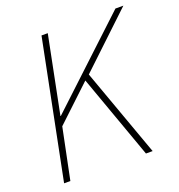

<svg xmlns="http://www.w3.org/2000/svg" viewBox="-121 -762 807 864"><g transform="rotate(-20 282.0 -330.0)"><path d="M40 0 172 -660H202L128 -290H130L526 -660H564L312 -422L464 0H432L288 -402L120 -244L70 0Z"/></g></svg>

Font: Source Sans Variable
Style: Italic
Weight: 200
Italic angle: -11°
Designer: Paul D. Hunt
Foundry: Adobe Systems Incorporated
Version: Version 3.006;hotconv 1.0.111;makeotfexe 2.5.65597